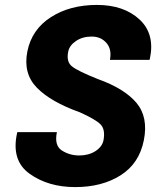

<svg xmlns="http://www.w3.org/2000/svg" viewBox="-20 -741 635 771"><path d="M581.5 -503.4 580.1 -500.5H421.4Q429.7 -543.5 407.2 -568.8Q384.8 -594.2 348.1 -594.2Q311.5 -594.2 285.2 -576.4Q258.8 -558.6 253.9 -533.7Q245.6 -493.2 269 -474.4Q292.5 -455.6 373.5 -423.3Q479 -385.7 527.6 -328.4Q576.2 -271 557.6 -177.7Q539.1 -84.5 464.4 -37.1Q389.6 10.3 281.7 10.3Q173.8 10.3 98.9 -43.2Q23.9 -96.7 48.8 -207.5L49.8 -210.4H208.5Q197.3 -156.7 228.5 -136.7Q259.8 -116.7 297.9 -116.7Q335.9 -116.7 363 -134Q390.1 -151.4 395.5 -177.2Q403.8 -221.7 383.3 -241.9Q362.8 -262.2 300.8 -290Q184.1 -331.5 128.2 -388.7Q72.3 -445.8 89.8 -534.2Q107.4 -622.6 184.1 -671.9Q260.7 -721.2 369.1 -721.2Q477.5 -721.2 540.5 -662.6Q603.5 -604 581.5 -503.4Z"/></svg>

Font: Roboto-BlackItalic
Style: Italic
Weight: 900
Italic angle: -12°
Designer: Google
Version: Version 1.100141; 2013